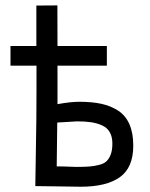

<svg xmlns="http://www.w3.org/2000/svg" viewBox="-20 -692 558 714"><path d="M115.2 -671.4Q118.2 -671.4 151.6 -671.6Q185.1 -671.9 193.4 -671.9Q193.8 -644 193.8 -521H377.4V-447.8H193.8V-304.7Q242.7 -313.5 274.9 -313.5Q322.3 -313.5 357.2 -305.9Q392.1 -298.3 419.7 -280.3Q447.3 -262.2 461.4 -229.7Q475.6 -197.3 475.6 -150.4Q475.6 -68.8 425.8 -33.2Q376 2.4 280.3 2.4Q258.3 2.4 199.7 1.2Q141.1 0 111.3 0Q111.3 -33.7 113.5 -138.7Q115.7 -243.7 115.7 -358.9V-447.8H19V-521H115.2ZM266.6 -240.7 192.9 -236.3Q192.4 -195.3 190.9 -73.2Q219.2 -73.2 233.6 -72.3Q248 -71.3 264.2 -71.3Q293.9 -71.3 312.3 -72.8Q330.6 -74.2 348.9 -78.9Q367.2 -83.5 376.7 -93Q386.2 -102.5 392.1 -118.4Q397.9 -134.3 397.9 -158.2Q397.9 -183.1 388.4 -200Q378.9 -216.8 360.4 -225.3Q341.8 -233.9 319.6 -237.3Q297.4 -240.7 266.6 -240.7Z"/></svg>

Font: Fantasque Sans Mono
Style: Regular
Weight: 400
Monospace: yes
Designer: Jany Belluz
Version: Version 1.8.0 ; ttfautohint (v1.8.2)